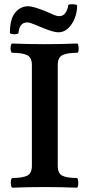

<svg xmlns="http://www.w3.org/2000/svg" viewBox="-20 -868 410 891"><path d="M39 3Q33 3 31 -8Q29 -19 31 -30.5Q33 -42 39 -42Q83 -42 105.5 -52.5Q128 -63 128 -99V-566Q128 -602 105 -612.5Q82 -623 37 -623Q32 -623 30 -633.5Q28 -644 30 -655Q32 -666 37 -666Q112 -663 187 -663Q263 -663 338 -666Q342 -666 344 -655Q346 -644 344.5 -633.5Q343 -623 338 -623Q293 -623 270.5 -612.5Q248 -602 248 -566V-99Q248 -63 269.5 -52.5Q291 -42 336 -42Q341 -42 342.5 -30.5Q344 -19 342.5 -8Q341 3 336 3Q261 0 187 0Q113 0 39 3ZM251 -718Q227 -718 173 -741Q137 -756 125.5 -760Q114 -764 107 -764Q70 -764 66 -716Q65 -711 55 -709.5Q45 -708 35.5 -710Q26 -712 26 -716Q26 -780 50.5 -809.5Q75 -839 111 -839Q124 -839 143.5 -833Q163 -827 191 -816Q220 -803 232.5 -798Q245 -793 255 -793Q274 -793 284.5 -809.5Q295 -826 296 -842Q296 -847 306.5 -848Q317 -849 327.5 -847.5Q338 -846 338 -842Q338 -811 326.5 -782.5Q315 -754 295.5 -736Q276 -718 251 -718Z"/></svg>

Font: Junicode SmExp
Style: Bold
Weight: 700
Width: 6
Designer: Peter S. Baker
Version: Version 2.205; ttfautohint (v1.8.4)